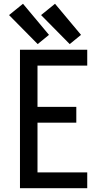

<svg xmlns="http://www.w3.org/2000/svg" viewBox="-20 -999 540 1019"><path d="M86 0H443V-84H179V-348H385V-432H179V-651H443V-735H86ZM180 -765 240 -814 102 -979 28 -919ZM350 -765 410 -814 272 -979 198 -919Z"/></svg>

Font: Iosevka SS08 Medium
Style: Regular
Weight: 500
Monospace: yes
Designer: Belleve Invis
Foundry: Belleve Invis
Version: Version 3.4.3; ttfautohint (v1.8.3)